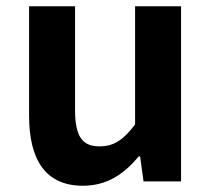

<svg xmlns="http://www.w3.org/2000/svg" viewBox="-20 -580 677 614"><path d="M245 14C322 14 376 -23 424 -80H428L439 0H559V-560H412V-182C374 -132 344 -112 298 -112C244 -112 220 -142 220 -229V-560H73V-210C73 -70 125 14 245 14Z"/></svg>

Font: Source Han Sans Old Style Bold
Style: Regular
Weight: 700
Designer: Ryoko NISHIZUKA (kana & ideographs); Paul D. Hunt (Latin, Greek & Cyrillic); Wenlong ZHANG (bopomofo); Sandoll Communica
Foundry: Adobe Systems Incorporated
Version: Version 1.004;PS 1.004;hotconv 1.0.81;makeotf.lib2.5.63406